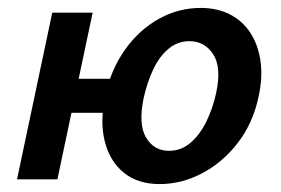

<svg xmlns="http://www.w3.org/2000/svg" viewBox="-20 -453 711 485"><path d="M23 0 112 -421H214L125 0ZM108 -168 126 -254H306L287 -168ZM383 12Q328 12 292.5 -17Q257 -46 244.5 -96.5Q232 -147 246 -213Q261 -279 296.5 -328.5Q332 -378 381.5 -405.5Q431 -433 487 -433Q529 -433 561 -416.5Q593 -400 612.5 -370Q632 -340 638 -299Q644 -258 633 -208Q619 -142 581 -92.5Q543 -43 491 -15.5Q439 12 383 12ZM407 -72Q438 -72 462 -93Q486 -114 502 -147.5Q518 -181 526 -218Q540 -283 518.5 -316Q497 -349 458 -349Q429 -349 406 -330Q383 -311 367.5 -278.5Q352 -246 343 -206Q329 -139 349 -105.5Q369 -72 407 -72Z"/></svg>

Font: Ysabeau Infant
Style: Bold Italic
Weight: 700
Italic angle: -12°
Designer: Christian Thalmann (Catharsis Fonts)
Version: Version 2.001;gftools[0.9.30]; featfreeze: ss01,ss02,lnum